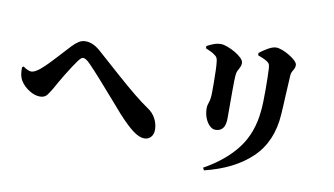

<svg xmlns="http://www.w3.org/2000/svg" viewBox="-83 -983 2167 1247"><g transform="rotate(10 1000.0 -359.5)"><path d="M903 -63Q871 -63 829.5 -93.5Q788 -124 725 -193Q708 -213 681 -243.5Q654 -274 623 -309.5Q592 -345 562 -379Q532 -413 507 -440Q482 -467 468 -481Q453 -496 442 -502.5Q431 -509 423 -509Q416 -509 408.5 -502.5Q401 -496 390 -481Q378 -465 361 -439Q344 -413 326 -383.5Q308 -354 292 -326.5Q276 -299 266 -280Q251 -254 235.5 -233.5Q220 -213 189 -213Q155 -213 118.5 -235.5Q82 -258 61 -291Q50 -308 45.5 -329.5Q41 -351 42 -380L52 -387Q66 -375 81.5 -369Q97 -363 105 -363Q116 -363 131 -370.5Q146 -378 166 -395Q186 -412 210.5 -437Q235 -462 259.5 -489Q284 -516 304.5 -538Q325 -560 335 -571Q356 -593 376 -605.5Q396 -618 419 -618Q448 -618 474 -605Q500 -592 528 -566Q600 -502 667 -442.5Q734 -383 792 -335.5Q850 -288 892 -260Q926 -238 944.5 -203Q963 -168 963 -130Q963 -100 946.5 -81.5Q930 -63 903 -63Z M1313 58Q1453 -20 1530 -122.5Q1607 -225 1620 -370Q1623 -395 1624 -434Q1625 -473 1625 -515Q1625 -557 1624 -593Q1623 -629 1622 -648Q1621 -668 1617 -677.5Q1613 -687 1599 -696Q1586 -704 1570.5 -710.5Q1555 -717 1539 -723L1538 -738Q1561 -757 1592.5 -775Q1624 -793 1646 -793Q1663 -793 1687 -784Q1711 -775 1735 -760.5Q1759 -746 1775 -730.5Q1791 -715 1791 -702Q1791 -688 1785.5 -677.5Q1780 -667 1774 -656.5Q1768 -646 1767 -631Q1766 -610 1764 -575.5Q1762 -541 1760 -502.5Q1758 -464 1756.5 -429.5Q1755 -395 1753 -372Q1742 -190 1629 -81.5Q1516 27 1322 74ZM1348 -198Q1329 -198 1310.5 -215.5Q1292 -233 1280.5 -262.5Q1269 -292 1269 -327Q1269 -346 1277.5 -368.5Q1286 -391 1286 -437Q1286 -463 1286 -502.5Q1286 -542 1284.5 -581Q1283 -620 1280 -641Q1278 -655 1273 -663Q1268 -671 1257 -678Q1247 -686 1230.5 -694Q1214 -702 1197 -709V-724Q1217 -735 1241 -744Q1265 -753 1288 -753Q1306 -753 1332 -743.5Q1358 -734 1384 -719Q1410 -704 1427 -687Q1444 -670 1444 -654Q1444 -639 1437.5 -626.5Q1431 -614 1424 -600Q1417 -586 1416 -564Q1415 -551 1414.5 -526.5Q1414 -502 1414 -470.5Q1414 -439 1414 -405.5Q1414 -372 1414 -341Q1414 -310 1414 -285Q1414 -240 1397 -219Q1380 -198 1348 -198Z"/></g></svg>

Font: Noto Serif JP Black
Style: Regular
Weight: 900
Designer: Ryoko NISHIZUKA 西塚涼子 (kana & ideographs); Frank Grießhammer (Latin, Greek & Cyrillic); Wenlong ZHANG 张文龙 (bopomofo); San
Foundry: Adobe
Version: Version 2.003-H1;hotconv 1.1.1;makeotfexe 2.6.0